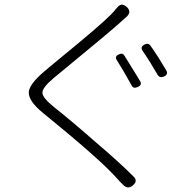

<svg xmlns="http://www.w3.org/2000/svg" viewBox="-20 -788 781 840"><path d="M519 21Q514 16 504 6Q489 -10 483 -17Q409 -98 168 -294Q103 -347 106 -386Q109 -420 172 -474Q195 -494 261 -548Q421 -679 466 -725Q478 -737 490 -752Q501 -766 511 -767.5Q521 -769 534 -758Q559 -736 531 -712Q526 -708 517 -700Q506 -690 503 -687Q450 -640 276 -497Q231 -460 213 -445Q165 -404 165.5 -382Q166 -360 217 -319Q300 -253 401 -164Q501 -79 565 -15Q584 4 561.5 23Q539 42 519 21ZM556 -414Q522 -476 491 -525Q480 -541 500 -550Q517 -558 524 -545Q531 -534 547 -508Q556 -494 560 -487Q567 -476 579 -456Q589 -440 593 -433Q603 -416 582 -407Q563 -399 556 -414ZM670 -460Q636 -519 603 -567Q593 -583 612 -593Q628 -601 637 -590Q648 -575 674 -535Q689 -511 708 -479Q717 -462 697 -453Q679 -446 670 -460Z"/></svg>

Font: GenSenRounded TW L
Style: Regular
Weight: 300
Version: Version 1.501;PS 1;hotconv 16.6.51;makeotf.lib2.5.65220